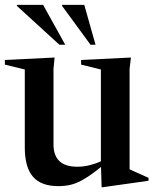

<svg xmlns="http://www.w3.org/2000/svg" viewBox="-22 -752 635 786"><path d="M197 -161Q197 -69.5 294.5 -69.5Q320.5 -69.5 345.2 -75.8Q370 -82 391 -91.5V-467.5L310 -487.5V-506.5L514 -516.5L508.5 -469.5V-59Q514.5 -56 529 -49.5Q543.5 -43 559.5 -35.8Q575.5 -28.5 586 -24V-12L398.5 14.5H394L391.5 -68.5Q350.5 -35.5 322 -18.8Q293.5 -2 269.2 4Q245 10 216.5 10Q146 10 112.8 -28.8Q79.5 -67.5 79.5 -148.5V-467.5L-2 -487.5V-506.5L201.5 -516.5L197 -469.5ZM245 -569H221L47 -728V-732H154.5ZM369 -569H348.5L232 -728V-732H323Z"/></svg>

Font: Newsreader 72pt Medium
Style: Regular
Weight: 500
Designer: Hugues Gentile
Foundry: Production Type
Version: Version 1.003; ttfautohint (v1.8.3)